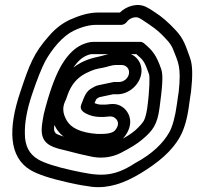

<svg xmlns="http://www.w3.org/2000/svg" viewBox="-20 -732 801 780"><path d="M550 -562H360C344 -562 327 -557 310 -549C275 -532 247 -499 224 -457C201 -414 179 -353 158 -269C155 -257 154 -244 152 -234C147 -202 148 -176 164 -157C180 -138 209 -129 250 -120C275 -114 298 -107 323 -102L355 -95C396 -87 437 -94 469 -110C508 -130 537 -147 560 -167C601 -202 619 -226 628 -293C639 -376 644 -425 635 -451C615 -508 601 -526 564 -557C560 -560 555 -562 550 -562ZM534 -512C563 -487 567 -483 586 -429C588 -423 589 -373 578 -292C574 -265 568 -248 564 -241C559 -233 548 -219 530 -203C513 -188 487 -172 451 -154C431 -143 407 -140 371 -145L340 -151C310 -157 214 -181 206 -191C201 -198 197 -201 202 -234C203 -243 205 -253 207 -264C227 -344 248 -405 267 -439C287 -475 308 -495 327 -504C339 -510 348 -512 353 -512ZM496 -644C505 -657 530 -668 547 -658L557 -652C593 -628 620 -612 654 -574C669 -559 678 -545 683 -532C704 -478 717 -462 706 -359C704 -344 701 -329 699 -311C692 -258 681 -219 668 -195C642 -149 598 -107 532 -71C531 -71 530 -70 530 -70C434 -7 379 -17 273 -40C204 -55 157 -71 134 -85C99 -106 81 -139 81 -189C80 -233 89 -286 110 -348C131 -411 150 -457 164 -484C177 -507 193 -531 215 -556C236 -579 258 -597 279 -607C314 -624 345 -631 370 -631H473C482 -631 491 -637 496 -644ZM467 -681H377C342 -681 304 -670 262 -651C231 -636 204 -615 179 -586C117 -516 100 -471 62 -357C13 -211 15 -94 104 -41C135 -23 184 -7 255 9C298 19 331 24 354 27C421 34 484 13 553 -29C622 -71 679 -118 711 -176C730 -210 742 -255 749 -312C751 -330 754 -344 756 -359C763 -423 763 -467 752 -497C734 -546 727 -574 693 -610C665 -640 637 -665 608 -683C600 -688 595 -692 588 -696L577 -702C540 -723 493 -707 467 -681ZM504 -433C501 -414 483 -399 464 -399H443C441 -399 439 -398 438 -398L381 -386C372 -384 370 -383 366 -381L355 -375C329 -361 324 -343 310 -307C301 -285 323 -274 331 -270C344 -263 365 -257 384 -257H402C417 -257 434 -264 448 -252C463 -240 464 -221 446 -201C441 -196 427 -188 394 -188H374C306 -193 269 -213 252 -241C233 -273 233 -298 247 -326C250 -331 250 -335 253 -342C268 -387 293 -416 328 -434C360 -450 371 -452 399 -457C415 -460 433 -468 453 -468H474C493 -468 507 -452 504 -433ZM554 -433C561 -479 528 -518 482 -518H461C447 -518 433 -516 420 -512C377 -499 351 -499 310 -478C260 -452 224 -408 205 -352C203 -347 203 -344 202 -342C180 -298 183 -252 208 -211C235 -166 290 -144 364 -138H366H387C424 -138 458 -145 481 -171C498 -190 509 -214 509 -237C509 -277 475 -315 428 -309C417 -308 412 -307 409 -307H391C381 -307 372 -310 364 -313C367 -320 369 -325 372 -330C374 -331 379 -335 383 -337L439 -349H457C503 -349 547 -387 554 -433Z"/></svg>

Font: AppleStorm
Style: XbdOutIta
Weight: 800
Foundry: Cannot Into Space Fonts
Version: Version 1.01